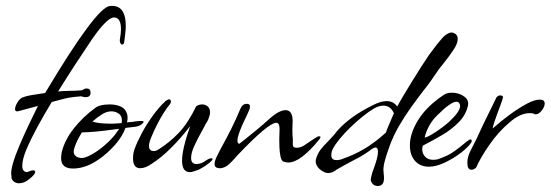

<svg xmlns="http://www.w3.org/2000/svg" viewBox="-20 -543 1830 638"><path d="M43 66Q32 66 24.5 59Q17 52 18 42Q15 28 22.5 1.5Q30 -25 44 -58Q58 -91 74.5 -126Q91 -161 106 -191L39 -173H37Q30 -173 30 -180Q30 -190 38.5 -203.5Q47 -217 57 -220Q67 -224 85 -227Q103 -230 130 -234Q300 -519 345 -523Q398 -529 398 -456Q398 -447 396.5 -434.5Q395 -422 393 -405Q392 -395 386 -395Q382 -395 379.5 -401Q377 -407 379 -416Q382 -434 382 -446Q382 -485 359 -485Q336 -485 286 -413Q261 -376 232.5 -332.5Q204 -289 173 -239Q182 -240 191 -240.5Q200 -241 208 -241Q217 -241 228.5 -241.5Q240 -242 253 -243Q261 -249 268 -249Q281 -249 281 -235Q281 -220 264 -220Q259 -220 250 -223Q224 -221 210 -218.5Q196 -216 184 -212.5Q172 -209 152 -204Q127 -163 105 -122.5Q83 -82 68.5 -48Q54 -14 54 8Q54 28 70 29Q84 23 90 23Q97 23 97 28Q97 37 76 53Q60 66 43 66Z M222 17Q183 17 183 -18Q183 -20 183.5 -25Q184 -30 185 -37Q195 -78 225.5 -116.5Q256 -155 296 -184Q311 -196 344 -196Q363 -196 377.5 -190.5Q392 -185 398 -174Q404 -164 404 -151Q404 -149 403.5 -145Q403 -141 402 -136Q404 -137 408.5 -137Q413 -137 420 -138Q427 -139 433.5 -140Q440 -141 447 -141H451Q462 -141 453.5 -132.5Q445 -124 431 -122L397 -118Q387 -90 362.5 -62Q338 -34 308.5 -13.5Q279 7 253 13Q238 17 222 17ZM350 -132Q356 -132 364.5 -132.5Q373 -133 384 -134Q385 -136 385 -143Q385 -161 370 -168Q362 -173 350 -173Q335 -173 319.5 -163.5Q304 -154 287 -139Q308 -132 350 -132ZM252 -18Q262 -18 280.5 -27.5Q299 -37 319 -53Q339 -69 355 -87Q360 -92 365 -99.5Q370 -107 376 -115L352 -112Q296 -104 252 -103Q230 -67 225 -43Q224 -30 232 -24Q240 -18 252 -18Z M611 29Q585 29 585 -9Q585 -48 612 -124Q580 -83 548.5 -51.5Q517 -20 486 0Q464 16 446 16Q422 16 422 -17Q422 -35 428 -50Q436 -72 451.5 -101Q467 -130 488 -159Q509 -188 531 -208Q539 -213 541 -213Q548 -213 548 -205Q548 -202 545 -197Q536 -187 524 -168Q512 -149 501 -127Q490 -105 482.5 -86.5Q475 -68 475 -59Q475 -41 491 -41Q498 -41 506 -46Q543 -69 574 -101.5Q605 -134 632 -190Q641 -196 652 -196Q663 -196 670.5 -189Q678 -182 678 -170Q678 -161 673 -149Q672 -145 669.5 -141Q667 -137 664 -132Q661 -127 659 -122.5Q657 -118 655 -115Q636 -81 625.5 -58Q615 -35 615 -18Q615 2 633 2Q649 2 665 -10Q675 -17 682 -17Q693 -17 677.5 -3.5Q662 10 640 21Q619 29 611 29Z M711 16Q693 16 693 2Q693 -7 699.5 -21Q706 -35 713 -48Q732 -82 748 -114Q764 -146 779 -182Q786 -198 800 -198Q815 -198 809 -180Q803 -165 797 -153Q769 -96 769 -76Q769 -67 775 -65Q789 -76 796 -81.5Q803 -87 804 -88Q818 -99 835.5 -113.5Q853 -128 874 -147Q907 -177 929 -177Q956 -177 952 -128Q951 -109 952 -91Q953 -87 953 -79.5Q953 -72 953 -62Q953 -52 965 -52Q979 -52 991 -60L1013 -75L1035 -89Q1037 -90 1042 -90Q1048 -90 1042 -81Q979 -3 938 -3Q930 -3 922 -6Q915 -9 912 -23.5Q909 -38 908.5 -55Q908 -72 908 -81L909 -114Q909 -135 898 -135Q872 -135 770 -28Q762 -18 745 -1Q728 16 711 16Z M1235 75Q1220 75 1213 60Q1212 59 1212 54Q1212 49 1217 31Q1219 26 1220.5 21Q1222 16 1224 11Q1226 6 1228 -0.5Q1230 -7 1232 -14Q1236 -29 1236 -39Q1236 -53 1227 -53Q1224 -53 1216 -48Q1203 -38 1188.5 -29Q1174 -20 1158 -12L1126 5L1105 17Q1102 18 1091 26Q1081 32 1070 32Q1057 32 1041 18Q1029 6 1029 -7Q1029 -18 1040 -38Q1048 -51 1067 -70Q1075 -78 1080.5 -84.5Q1086 -91 1090 -95Q1132 -151 1220 -194Q1245 -207 1265 -207Q1287 -207 1300 -189Q1306 -201 1319.5 -223.5Q1333 -246 1349.5 -273Q1366 -300 1381.5 -324Q1397 -348 1406 -361Q1433 -398 1450 -417Q1467 -435 1481 -435Q1486 -435 1494 -430Q1501 -424 1501 -414Q1501 -399 1488 -379Q1475 -359 1452 -330Q1450 -327 1446 -322.5Q1442 -318 1437 -311Q1426 -295 1414 -277.5Q1402 -260 1388 -243Q1368 -217 1346 -186.5Q1324 -156 1305 -123Q1288 -93 1276 -61.5Q1264 -30 1256 2Q1255 9 1254.5 13.5Q1254 18 1254 20L1255 35Q1256 38 1256 49Q1256 75 1235 75ZM1098 -11Q1109 -11 1118 -15Q1156 -28 1190 -48Q1224 -68 1262 -102Q1267 -116 1274 -132Q1281 -148 1289 -167Q1277 -192 1254 -192Q1239 -192 1222 -182Q1205 -172 1184 -155Q1164 -139 1143.5 -119Q1123 -99 1108 -80.5Q1093 -62 1087 -50Q1081 -40 1081 -27Q1081 -11 1098 -11Z M1405 11Q1384 11 1368 0Q1342 -20 1342 -60Q1342 -100 1370 -145Q1398 -190 1455 -228Q1465 -235 1482 -235Q1504 -235 1521.5 -223Q1539 -211 1535 -192Q1528 -161 1504.5 -137Q1481 -113 1449.5 -94.5Q1418 -76 1385 -59Q1384 -56 1383.5 -53Q1383 -50 1383 -47Q1383 -33 1392.5 -22.5Q1402 -12 1419 -12Q1432 -12 1441 -16Q1457 -22 1467.5 -27Q1478 -32 1492 -42Q1506 -52 1530 -72Q1541 -80 1543 -80Q1549 -80 1547 -71Q1537 -55 1512.5 -36Q1488 -17 1458.5 -3Q1429 11 1405 11ZM1391 -86Q1399 -86 1424 -102Q1449 -118 1471 -137Q1509 -172 1509 -191Q1509 -196 1506 -200Q1503 -205 1497 -205Q1478 -205 1433 -160Q1402 -130 1391 -86Z M1546 21Q1533 21 1533 -2Q1533 -21 1542 -39Q1565 -83 1584 -126Q1597 -152 1608.5 -176Q1620 -200 1630 -220Q1636 -226 1642 -226Q1655 -226 1650 -214Q1648 -207 1644.5 -197.5Q1641 -188 1636 -175Q1620 -133 1617 -116Q1645 -141 1674.5 -162.5Q1704 -184 1730 -198Q1756 -212 1774 -212Q1790 -212 1790 -199Q1790 -188 1780 -175.5Q1770 -163 1760 -163Q1755 -163 1752 -166Q1749 -167 1740 -167Q1708 -167 1673 -136Q1636 -105 1606 -61.5Q1576 -18 1562 14Q1555 21 1546 21Z"/></svg>

Font: Allison
Style: Regular
Weight: 400
Designer: Robert E. Leuschke
Foundry: Robert E. Leuschke
Version: Version 1.010; ttfautohint (v1.8.3)